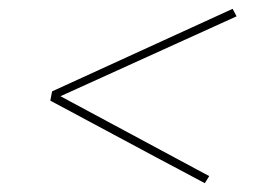

<svg xmlns="http://www.w3.org/2000/svg" viewBox="-20 -558 616 435"><path d="M444 -143 454 -159 117 -340 516 -521 507 -538 98 -351 94 -330 333 -202Z"/></svg>

Font: Iosevka Sparkle Thin
Style: Italic
Weight: 100
Italic angle: -9°
Designer: Belleve Invis
Foundry: Belleve Invis
Version: Version 4.5.0; ttfautohint (v1.8.3)